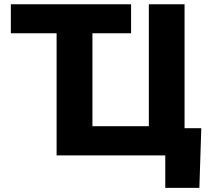

<svg xmlns="http://www.w3.org/2000/svg" viewBox="-20 -748 1005 924"><path d="M32.2 -587.9H252.4V0H775.4V156.2H939.5L948.7 -130.9H868.2V-727.5H696.3V-140.6H424.8V-587.9H610.8V-727.5H32.2Z"/></svg>

Font: Inter ExtraBold
Style: Regular
Weight: 800
Designer: Rasmus Andersson
Foundry: rsms
Version: Version 4.001;git-9221beed3